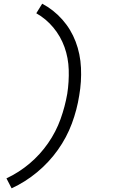

<svg xmlns="http://www.w3.org/2000/svg" viewBox="-20 -861 616 1042"><path d="M43 161Q117 127 181.5 73.5Q246 20 294 -47.5Q342 -115 370 -190.5Q398 -266 410 -343Q423 -418 419.5 -493Q416 -568 390.5 -635Q365 -702 318 -755Q271 -808 209 -841L177 -789Q230 -759 269.5 -711.5Q309 -664 330 -605.5Q351 -547 353 -482Q355 -417 345 -352Q333 -283 308.5 -214.5Q284 -146 241 -84Q198 -22 140.5 26.5Q83 75 15 107Z"/></svg>

Font: Iosevka Sparkle Light
Style: Italic
Weight: 300
Italic angle: -9°
Designer: Belleve Invis
Foundry: Belleve Invis
Version: Version 4.5.0; ttfautohint (v1.8.3)